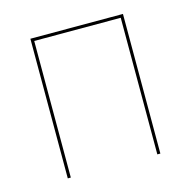

<svg xmlns="http://www.w3.org/2000/svg" viewBox="-76 -536 608 611"><g transform="rotate(-15 227.5 -230.0)"><path d="M380 -460H75V0H85V-450H370V0H380Z"/></g></svg>

Font: Jost Thin
Style: Regular
Weight: 250
Version: Version 3.710